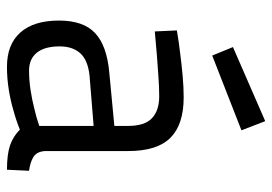

<svg xmlns="http://www.w3.org/2000/svg" viewBox="-138 -652 800 565"><g transform="rotate(90 262.5 -370.0)"><path d="M425 -101Q427 -77 443 -67.5Q459 -58 483 -55L480 10Q435 10 408.5 1Q382 -8 362 -28Q335 -17 305 -9Q279 -1 245.5 4.5Q212 10 177 10Q111 10 76 -29.5Q41 -69 41 -143Q41 -215 78 -249.5Q115 -284 193 -291L351 -306V-347Q351 -395 328.5 -416.5Q306 -438 264 -438Q236 -438 203 -435.5Q170 -433 141 -431Q107 -428 73 -425L70 -490Q105 -496 140 -500Q170 -504 204 -507Q238 -510 267 -510Q347 -510 386 -471Q425 -432 425 -347ZM203 -233Q157 -228 137 -205.5Q117 -183 117 -145Q117 -101 135.5 -78Q154 -55 188 -55Q217 -55 246 -59.5Q275 -64 298 -70Q325 -76 351 -85V-245ZM337 -750 364 -680 144 -594 119 -655Z"/></g></svg>

Font: TitilliumText22L 400 wt
Style: 400 wt
Weight: 400
Designer: Campivisivi
Foundry: Campivisivi
Version: 1.000